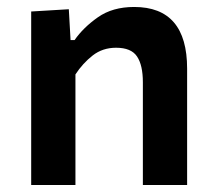

<svg xmlns="http://www.w3.org/2000/svg" viewBox="-20 -531 616 551"><path d="M69.5 0V-498L177.5 -504.5L182.5 -416H194Q219 -452 261 -481.5Q303 -511 365 -511Q517 -511 517 -334V0H390V-295Q390 -344 373.2 -369Q356.5 -394 313 -394Q274.5 -394 246 -371.8Q217.5 -349.5 196.5 -317.5V0Z"/></svg>

Font: Heraclito SemiBold
Style: Regular
Weight: 600
Designer: Kostas Bartsokas (font) & Cristiano Sobral (main changes)
Foundry: Kostas Bartsokas (font) & Cristiano Sobral (main changes)
Version: Version 1.00;July 8, 2020;FontCreator 13.0.0.2655 64-bit